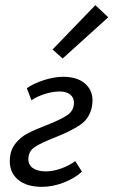

<svg xmlns="http://www.w3.org/2000/svg" viewBox="-20 -719 440 745"><path d="M18 -93Q18 -133 38 -159.5Q58 -186 86.5 -201Q115 -216 162 -234Q216 -255 241.5 -272.5Q267 -290 267 -321Q267 -340 252.5 -352Q238 -364 211 -364Q185 -364 154.5 -354.5Q124 -345 102 -330L84 -377Q114 -397 153 -409Q192 -421 225 -421Q279 -421 309 -395.5Q339 -370 339 -329Q339 -316 336 -302Q326 -258 290.5 -234Q255 -210 194 -186Q140 -165 115 -148.5Q90 -132 90 -101Q90 -79 108 -66.5Q126 -54 158 -54Q186 -54 218 -65.5Q250 -77 272 -94L298 -53Q270 -27 227 -10.5Q184 6 143 6Q84 6 51 -21Q18 -48 18 -93ZM184 -527 350 -699 400 -652 223 -492Z"/></svg>

Font: Ysabeau Medium
Style: Italic
Weight: 500
Italic angle: -12°
Designer: Christian Thalmann (Catharsis Fonts)
Version: Version 0.003